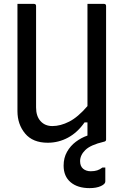

<svg xmlns="http://www.w3.org/2000/svg" viewBox="-20 -720 640 990"><path d="M226 16Q149 16 109.5 -31.5Q70 -79 70 -147V-700H155Q166 -700 166 -689V-166Q166 -121 189 -95.5Q212 -70 250 -70Q292 -70 337 -93Q382 -116 431 -173V-700H516Q527 -700 527 -689V0Q527 9 515 11Q447 27 420 53.5Q393 80 393 111Q393 137 408.5 150Q424 163 448 163Q467 163 481 158.5Q495 154 508 144H523V216Q523 229 500 239.5Q477 250 442 250Q380 250 344 219.5Q308 189 308 134Q308 94 325.5 63Q343 32 371 11Q399 -10 431 -21V-89H416Q380 -37 331 -10.5Q282 16 226 16Z"/></svg>

Font: Recursive Mn Lnr St
Style: Regular
Weight: 400
Monospace: yes
Version: Version 1.079;hotconv 1.0.112;makeotfexe 2.5.65598; ttfautoh